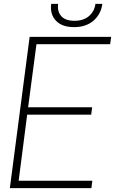

<svg xmlns="http://www.w3.org/2000/svg" viewBox="-20 -970 593 990"><path d="M132.8 -779.8H553.2L547.9 -742.2H168L125 -417H455.1L450.2 -378.9H120.1L76.2 -38.1H456.1L451.2 0H30.8ZM361.8 -830.1Q299.8 -830.1 268.3 -863.5Q236.8 -897 244.1 -950.2H279.8Q274.4 -911.1 295.7 -887Q316.9 -862.8 363.8 -862.8Q410.6 -862.8 438.7 -887Q466.8 -911.1 472.2 -950.2H507.8Q500.5 -896.5 461.9 -863.3Q423.3 -830.1 361.8 -830.1Z"/></svg>

Font: Cooper Hewitt
Style: Light Italic
Weight: 704
Designer: Village Type and Design LLC
Foundry: Cooper Hewitt Smithsonian Design Museum
Version: 1.000